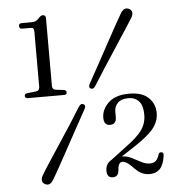

<svg xmlns="http://www.w3.org/2000/svg" viewBox="-52 -763 772 829"><g transform="rotate(-5 334.0 -349.0)"><path d="M70.5 -663.5Q57.5 -663.5 57.5 -676Q57.5 -687.5 71 -687.5H110Q124.5 -687.5 132.8 -691.8Q141 -696 148.5 -705.5Q156 -713.5 163.5 -713.5Q176.5 -713.5 176.5 -699.5V-406.5Q176.5 -390 192 -388L227 -384Q237.5 -382 237.5 -372.5Q237.5 -362.5 225.5 -362.5H68Q56 -362.5 56 -373Q56 -382.5 67 -384L105 -388Q121.5 -390 121.5 -406.5V-645Q121.5 -656 118.2 -659.8Q115 -663.5 106.5 -663.5ZM363 -389.5Q353 -374 342 -380.5Q331.5 -386.5 341 -403Q360 -436.5 383.5 -479.8Q407 -523 430.5 -566.2Q454 -609.5 473 -643.8Q492 -678 501.5 -694Q518 -719.5 539.5 -707Q549 -701 549.8 -690.8Q550.5 -680.5 543.5 -669Q534.5 -654.5 513.2 -621.8Q492 -589 464.8 -547.5Q437.5 -506 410.5 -464.2Q383.5 -422.5 363 -389.5ZM284.5 -306Q294.5 -321.5 306 -315Q317 -308.5 307 -292Q289 -259.5 265.2 -216.2Q241.5 -173 217.8 -129.5Q194 -86 174.8 -51.2Q155.5 -16.5 145.5 -0.5Q129.5 25.5 108 12.5Q98.5 7 97.8 -3.5Q97 -14 104 -25.5Q112.5 -40.5 134.2 -73.8Q156 -107 183.5 -148.8Q211 -190.5 238 -232.2Q265 -274 284.5 -306ZM379 -20.5Q379 -50.5 405 -65.5L473 -117Q522 -152.5 542.5 -181.2Q563 -210 563 -248Q563 -287 546.2 -305.8Q529.5 -324.5 501 -324.5Q469.5 -324.5 454.5 -309.2Q439.5 -294 439.5 -271.5V-247.5Q439.5 -216.5 412 -216.5Q385.5 -216.5 385.5 -249.5Q385.5 -286 416 -314.8Q446.5 -343.5 505.5 -343.5Q561 -343.5 589 -317Q617 -290.5 617 -250Q617 -214 592.8 -183.5Q568.5 -153 505.5 -112L450.5 -76H451.5Q472.5 -76 492.5 -66Q512.5 -56 531.5 -45.8Q550.5 -35.5 568.5 -35.5Q585.5 -35.5 594.8 -44Q604 -52.5 609.5 -71Q612.5 -80.5 621.5 -79.5Q632.5 -78.5 631 -65Q625.5 -24.5 608.8 -7.2Q592 10 565 10Q543 10 526.5 0.8Q510 -8.5 490.5 -30Q467 -53 451.5 -53Q432.5 -53 431 -19.5Q429 10 404.5 10Q379 10 379 -20.5Z"/></g></svg>

Font: Fraunces 72pt S050 Light
Style: Regular
Weight: 300
Version: Version 1.000; ttfautohint (v1.8.3)